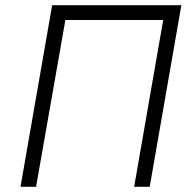

<svg xmlns="http://www.w3.org/2000/svg" viewBox="-20 -720 746 740"><path d="M59 0H119L232 -643H609L497 0H557L679 -700H181Z"/></svg>

Font: Fixel Display 20240404 Light
Style: Italic
Weight: 300
Italic angle: -10°
Designer: AlfaBravo + MacPaw
Foundry: Kyrylo Tkachov, Marchela Mozhyna, Serhii Makarenko, Maria Weinstein, Zakhar Kryvoshyya
Version: Version 1.211;Glyphs 3.2 (3225)